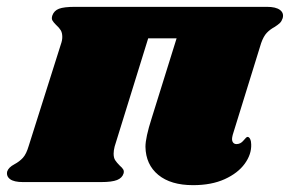

<svg xmlns="http://www.w3.org/2000/svg" viewBox="-61 -532 847 561"><path d="M619 -138Q617 -130 617 -126Q617 -119 620.5 -115Q624 -111 630 -111Q642 -111 650.5 -121.5Q659 -132 662 -132Q667 -132 670 -125.5Q673 -119 673 -110Q674 -81 654 -53.5Q634 -26 595.5 -8.5Q557 9 503 9Q438 9 401.5 -21Q365 -51 364 -103Q364 -130 382 -186L455 -420H372L274 -104Q271 -92 271 -83Q271 -71 275.5 -64Q280 -57 289 -48Q296 -42 299 -37Q302 -32 300 -25Q296 -12 281 -6Q266 0 234 0H6Q-20 0 -31.5 -8.5Q-43 -17 -40 -31Q-36 -43 -19 -52Q-4 -60 6 -71Q16 -82 23 -106L117 -403Q121 -414 121 -424Q121 -436 116.5 -443.5Q112 -451 103 -459Q95 -467 92 -472.5Q89 -478 92 -487Q97 -501 111.5 -506.5Q126 -512 158 -512H719Q745 -512 757 -503Q769 -494 765 -479Q762 -470 757 -465Q752 -460 741 -453Q728 -446 718.5 -436Q709 -426 702 -406Z"/></svg>

Font: Shrikhand
Style: Regular
Weight: 400
Italic angle: -14°
Designer: Jonny Pinhorn
Foundry: Jonny Pinhorn
Version: Version 1.001;PS 1.001;hotconv 1.0.88;makeotf.lib2.5.647800